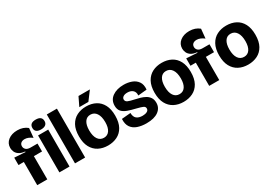

<svg xmlns="http://www.w3.org/2000/svg" viewBox="17 -1529 3331 2364"><g transform="rotate(-30 1683.0 -347.5)"><path d="M88 0V-330H12V-435L167 -425V-433Q110 -439 80.5 -460.5Q51 -482 40 -509.5Q29 -537 29 -562Q29 -628 80 -668Q131 -708 211 -708Q296 -708 353 -660L340 -527Q286 -569 236 -569Q203 -569 183.5 -553Q164 -537 164 -508Q164 -481 184.5 -461.5Q205 -442 250 -442H347V-330H231V0Z M403 0V-525H547V0ZM474 -570Q388 -570 388 -639Q388 -709 474 -709Q561 -709 561 -639Q561 -606 538.5 -588Q516 -570 474 -570Z M625 0V-695H769V0Z M1090 14Q1015 14 957 -16.5Q899 -47 866 -108Q833 -169 833 -262Q833 -357 867 -418.5Q901 -480 959.5 -509.5Q1018 -539 1091 -539Q1167 -539 1225 -508.5Q1283 -478 1315.5 -416.5Q1348 -355 1348 -262Q1348 -166 1314 -105Q1280 -44 1221.5 -15Q1163 14 1090 14ZM1093 -94Q1145 -94 1173.5 -136Q1202 -178 1202 -254Q1202 -335 1171.5 -380Q1141 -425 1087 -425Q1035 -425 1007 -382.5Q979 -340 979 -264Q979 -183 1009 -138.5Q1039 -94 1093 -94ZM1146 -573H1017L1077 -697H1239Z M1636 14Q1567 14 1511.5 -5Q1456 -24 1425.5 -67.5Q1395 -111 1399 -185L1526 -196Q1527 -140 1557 -115.5Q1587 -91 1641 -91Q1678 -91 1703.5 -104Q1729 -117 1729 -144Q1729 -169 1704.5 -180.5Q1680 -192 1619 -207Q1554 -222 1505 -239.5Q1456 -257 1429 -287Q1402 -317 1402 -370Q1402 -450 1464.5 -494.5Q1527 -539 1626 -539Q1686 -539 1737.5 -520Q1789 -501 1819 -458.5Q1849 -416 1842 -346L1718 -334Q1722 -382 1694 -407.5Q1666 -433 1618 -433Q1579 -433 1558 -418Q1537 -403 1537 -381Q1537 -352 1567 -339Q1597 -326 1656 -314Q1690 -307 1726.5 -296.5Q1763 -286 1794.5 -268.5Q1826 -251 1846 -221.5Q1866 -192 1866 -146Q1866 -73 1806.5 -29.5Q1747 14 1636 14Z M2165 14Q2090 14 2032 -16.5Q1974 -47 1941 -108Q1908 -169 1908 -262Q1908 -357 1942 -418.5Q1976 -480 2034.5 -509.5Q2093 -539 2166 -539Q2242 -539 2300 -508.5Q2358 -478 2390.5 -416.5Q2423 -355 2423 -262Q2423 -166 2389 -105Q2355 -44 2296.5 -15Q2238 14 2165 14ZM2168 -94Q2220 -94 2248.5 -136Q2277 -178 2277 -254Q2277 -335 2246.5 -380Q2216 -425 2162 -425Q2110 -425 2082 -382.5Q2054 -340 2054 -264Q2054 -183 2084 -138.5Q2114 -94 2168 -94Z M2533 0V-330H2457V-435L2612 -425V-433Q2555 -439 2525.5 -460.5Q2496 -482 2485 -509.5Q2474 -537 2474 -562Q2474 -628 2525 -668Q2576 -708 2656 -708Q2741 -708 2798 -660L2785 -527Q2731 -569 2681 -569Q2648 -569 2628.5 -553Q2609 -537 2609 -508Q2609 -481 2629.5 -461.5Q2650 -442 2695 -442H2792V-330H2676V0Z M3083 14Q3008 14 2950 -16.5Q2892 -47 2859 -108Q2826 -169 2826 -262Q2826 -357 2860 -418.5Q2894 -480 2952.5 -509.5Q3011 -539 3084 -539Q3160 -539 3218 -508.5Q3276 -478 3308.5 -416.5Q3341 -355 3341 -262Q3341 -166 3307 -105Q3273 -44 3214.5 -15Q3156 14 3083 14ZM3086 -94Q3138 -94 3166.5 -136Q3195 -178 3195 -254Q3195 -335 3164.5 -380Q3134 -425 3080 -425Q3028 -425 3000 -382.5Q2972 -340 2972 -264Q2972 -183 3002 -138.5Q3032 -94 3086 -94Z"/></g></svg>

Font: Bricolage Grotesque 96pt Bricolage Grotesque 48pt Regular
Style: Bold
Weight: 700
Designer: Mathieu Triay
Foundry: Atelier Triay
Version: Version 1.001; ttfautohint (v1.8.4.7-5d5b);gftools[0.9.33.de